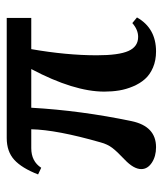

<svg xmlns="http://www.w3.org/2000/svg" viewBox="23 -491 479 565"><g transform="rotate(-90 262.5 -208.5)"><path d="M111.8 11.2Q85 11.2 66.2 -1.2Q47.4 -13.7 47.4 -32.2Q47.4 -54.7 75.7 -81.5Q99.1 -103.5 109.9 -117.7Q120.6 -131.8 126 -151.9Q163.1 -281.2 164.6 -356H108.9Q70.3 -356 51.3 -326.7L31.7 -335.9Q50.3 -383.8 74.7 -406Q99.1 -428.2 138.7 -428.2H492.2V-356H400.4Q382.3 -252 382.3 -163.1Q382.3 -98.6 395 -70.1Q407.7 -41.5 436.5 -41.5Q457.5 -41.5 477.1 -58.6L493.7 -44.9Q461.9 11.2 393.6 11.2Q367.2 11.2 346.2 2.2Q325.2 -6.8 312.3 -21.5Q299.3 -36.1 290.8 -56.4Q282.2 -76.7 278.8 -97.4Q275.4 -118.2 275.4 -141.1Q275.4 -230.5 341.8 -356H228Q219.7 -210 188.5 -60.5Q173.3 11.2 111.8 11.2Z"/></g></svg>

Font: Elstob 14pt SemiBold
Style: Regular
Weight: 600
Designer: Peter S. Baker
Version: Version 1.015